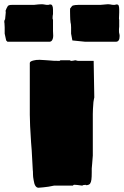

<svg xmlns="http://www.w3.org/2000/svg" viewBox="-85 -869 582 902"><path d="M73 -23Q70 -38 70 -50Q70 -66 69 -70Q68 -99 64 -162L61 -200Q55 -288 55 -330V-573Q55 -581 73 -585Q83 -588 101 -588Q113 -588 127 -586.5Q141 -585 148 -585Q163 -583 195 -583L199 -586H243Q246 -583 250 -583H254Q255 -584 259 -584Q261 -585 265 -585Q266 -586 267 -586Q268 -586 268 -586Q271 -586 275 -584.5Q279 -583 281 -583H355L358 -411Q358 -410 356.5 -404.5Q355 -399 354 -390Q351 -354 351 -333V-138L348 -100Q345 -75 346 -59Q346 -38 344.5 -25.5Q343 -13 338 -6Q332 1 319 1L318 0L315 -1Q313 -1 313 0H308Q302 2 301 3Q296 3 278 0L264 -1Q259 -1 258 3H183H169L143 8L119 11L96 13Q78 13 73 -23ZM-56 -679 -63 -711V-740L-64 -760L-65 -766Q-65 -774 -61 -779L-58 -810V-813L-59 -818Q-55 -830 -48 -841Q-43 -846 -30 -846H74Q99 -849 109 -849Q119 -849 122 -848Q125 -848 128 -847Q131 -846 135 -846H142Q144 -846 145.5 -847Q147 -848 149 -848H152Q164 -848 164 -823V-803Q162 -795 162 -783Q162 -782 162.5 -780Q163 -778 164 -776V-766V-754V-744V-723Q165 -715 165 -700Q165 -690 161 -682Q157 -674 149 -673H-50ZM255 -679 249 -711V-740Q249 -756 246 -766V-771Q245 -773 245 -779Q245 -783 244.5 -792.5Q244 -802 244 -820Q244 -821 244.5 -822Q245 -823 244 -824V-828Q246 -830 249.5 -835.5Q253 -841 257 -843Q268 -846 282 -846H386Q413 -849 420 -849Q430 -849 434 -848Q436 -848 439 -847Q442 -846 447 -846H454Q456 -846 457.5 -847Q459 -848 461 -848H464Q471 -848 473 -841.5Q475 -835 475 -823V-810L474 -783Q474 -782 474 -780Q474 -778 475 -776V-766V-754V-744L474 -733V-723Q474 -715 475 -713Q477 -705 477 -700Q477 -674 461 -673H314Z"/></svg>

Font: Sigmar One
Style: Regular
Weight: 400
Designer: Vernon Adams
Foundry: Vernon Adams
Version: Version 2.000